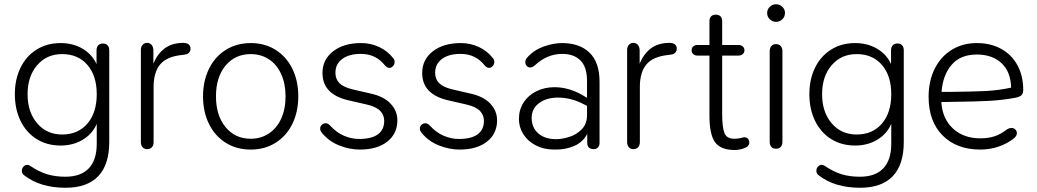

<svg xmlns="http://www.w3.org/2000/svg" viewBox="-20 -697 4887 905"><path d="M95 130Q83 122 83 108Q83 97 90.5 88.5Q98 80 108 80Q116 80 121 84Q164 113 202.5 124.5Q241 136 288 136Q361 136 398.5 96.5Q436 57 436 -19V-113Q415 -65 369.5 -38Q324 -11 266 -11Q201 -11 152 -42Q103 -73 76.5 -128Q50 -183 50 -253Q50 -323 76.5 -377.5Q103 -432 152 -463Q201 -494 266 -494Q324 -494 369 -467.5Q414 -441 435 -395V-460Q435 -475 443 -483.5Q451 -492 465 -492Q479 -492 487 -483.5Q495 -475 495 -460V-28Q495 79 443 133.5Q391 188 289 188Q170 188 95 130ZM436 -253Q436 -340 392 -391Q348 -442 273 -442Q200 -442 155 -389.5Q110 -337 110 -253Q110 -169 155 -116Q200 -63 273 -63Q348 -63 392 -114.5Q436 -166 436 -253Z M644 -27V-462Q644 -477 652.5 -486Q661 -495 673 -495Q687 -495 695 -485Q703 -475 703 -459V-397Q722 -443 755.5 -468.5Q789 -494 842 -495Q878 -495 878 -467Q878 -457 871 -449Q864 -441 852 -440L839 -438Q767 -431 735.5 -394Q704 -357 704 -287V-27Q704 -12 696 -3Q688 6 673 6Q660 6 652 -3Q644 -12 644 -27Z M937 -243Q937 -315 965 -372.5Q993 -430 1044.5 -462Q1096 -494 1162 -494Q1228 -494 1279 -462Q1330 -430 1358 -373Q1386 -316 1386 -243Q1386 -170 1358 -113Q1330 -56 1279 -24Q1228 8 1162 8Q1095 8 1044 -24Q993 -56 965 -113Q937 -170 937 -243ZM1326 -243Q1326 -302 1305.5 -347.5Q1285 -393 1247.5 -417.5Q1210 -442 1162 -442Q1088 -442 1043 -387.5Q998 -333 998 -243Q998 -153 1043 -98Q1088 -43 1162 -43Q1210 -43 1247.5 -68Q1285 -93 1305.5 -138Q1326 -183 1326 -243Z M1498 -70Q1489 -81 1489 -90Q1489 -101 1496.5 -108.5Q1504 -116 1515 -116Q1526 -116 1535 -106Q1566 -72 1601.5 -57Q1637 -42 1672 -42Q1732 -42 1761.5 -64Q1791 -86 1791 -127Q1791 -155 1772 -174.5Q1753 -194 1710 -204L1623 -224Q1500 -252 1500 -353Q1500 -416 1550 -455Q1600 -494 1682 -494Q1727 -494 1767 -475.5Q1807 -457 1834 -422Q1840 -415 1840 -405Q1840 -394 1832.5 -385.5Q1825 -377 1815 -377Q1805 -377 1795 -388Q1752 -443 1681 -443Q1625 -443 1593 -419Q1561 -395 1561 -354Q1561 -324 1580 -305Q1599 -286 1641 -276L1727 -256Q1788 -243 1820.5 -209Q1853 -175 1853 -130Q1853 -67 1805.5 -29.5Q1758 8 1676 8Q1629 8 1580 -11Q1531 -30 1498 -70Z M1968 -70Q1959 -81 1959 -90Q1959 -101 1966.5 -108.5Q1974 -116 1985 -116Q1996 -116 2005 -106Q2036 -72 2071.5 -57Q2107 -42 2142 -42Q2202 -42 2231.5 -64Q2261 -86 2261 -127Q2261 -155 2242 -174.5Q2223 -194 2180 -204L2093 -224Q1970 -252 1970 -353Q1970 -416 2020 -455Q2070 -494 2152 -494Q2197 -494 2237 -475.5Q2277 -457 2304 -422Q2310 -415 2310 -405Q2310 -394 2302.5 -385.5Q2295 -377 2285 -377Q2275 -377 2265 -388Q2222 -443 2151 -443Q2095 -443 2063 -419Q2031 -395 2031 -354Q2031 -324 2050 -305Q2069 -286 2111 -276L2197 -256Q2258 -243 2290.5 -209Q2323 -175 2323 -130Q2323 -67 2275.5 -29.5Q2228 8 2146 8Q2099 8 2050 -11Q2001 -30 1968 -70Z M2426 -136Q2426 -180 2448 -214Q2470 -248 2508.5 -267Q2547 -286 2594 -286Q2668 -286 2740 -240L2747 -236V-315Q2747 -381 2716 -412Q2685 -443 2630 -443Q2559 -443 2501 -389Q2490 -379 2479 -379Q2469 -379 2462.5 -386.5Q2456 -394 2456 -404Q2456 -417 2467 -428Q2498 -462 2543.5 -478Q2589 -494 2629 -494Q2712 -494 2759 -448.5Q2806 -403 2806 -311V-24Q2806 -10 2798.5 -2Q2791 6 2778 6Q2764 6 2756 -1.5Q2748 -9 2748 -23V-66Q2728 -27 2686.5 -9Q2645 9 2593 8Q2544 8 2506 -11.5Q2468 -31 2447 -64Q2426 -97 2426 -136ZM2601 -41Q2629 -41 2663 -51.5Q2697 -62 2722 -87.5Q2747 -113 2747 -155V-198L2731 -206Q2672 -237 2610 -237Q2556 -237 2521 -211Q2486 -185 2486 -141Q2486 -96 2517 -68.5Q2548 -41 2601 -41Z M2936 -27V-462Q2936 -477 2944.5 -486Q2953 -495 2965 -495Q2979 -495 2987 -485Q2995 -475 2995 -459V-397Q3014 -443 3047.5 -468.5Q3081 -494 3134 -495Q3170 -495 3170 -467Q3170 -457 3163 -449Q3156 -441 3144 -440L3131 -438Q3059 -431 3027.5 -394Q2996 -357 2996 -287V-27Q2996 -12 2988 -3Q2980 6 2965 6Q2952 6 2944 -3Q2936 -12 2936 -27Z M3324 -152V-435H3268Q3255 -435 3247.5 -442Q3240 -449 3240 -460Q3240 -471 3247.5 -478Q3255 -485 3268 -485H3324V-597Q3324 -612 3332 -620Q3340 -628 3354 -628Q3368 -628 3376 -620Q3384 -612 3384 -597V-485H3460Q3473 -485 3481 -478Q3489 -471 3489 -460Q3489 -449 3481 -442Q3473 -435 3460 -435H3384V-160Q3384 -98 3394.5 -70.5Q3405 -43 3440 -43Q3458 -43 3472 -46.5Q3486 -50 3485 -50H3489Q3497 -50 3503 -45.5Q3509 -41 3511 -32Q3512 -30 3512 -26Q3512 -18 3507.5 -11.5Q3503 -5 3496 -2Q3471 10 3443 10Q3377 10 3350.5 -26.5Q3324 -63 3324 -152Z M3608 -29V-455Q3608 -471 3616 -480Q3624 -489 3638 -489Q3652 -489 3660 -480Q3668 -471 3668 -455V-29Q3668 -13 3660 -4.5Q3652 4 3638 4Q3624 4 3616 -4.5Q3608 -13 3608 -29ZM3596 -636Q3596 -653 3608.5 -665Q3621 -677 3638 -677Q3655 -677 3667.5 -665Q3680 -653 3680 -636Q3680 -618 3667.5 -606Q3655 -594 3638 -594Q3621 -594 3608.5 -606Q3596 -618 3596 -636Z M3840 130Q3828 122 3828 108Q3828 97 3835.5 88.5Q3843 80 3853 80Q3861 80 3866 84Q3909 113 3947.5 124.5Q3986 136 4033 136Q4106 136 4143.5 96.5Q4181 57 4181 -19V-113Q4160 -65 4114.5 -38Q4069 -11 4011 -11Q3946 -11 3897 -42Q3848 -73 3821.5 -128Q3795 -183 3795 -253Q3795 -323 3821.5 -377.5Q3848 -432 3897 -463Q3946 -494 4011 -494Q4069 -494 4114 -467.5Q4159 -441 4180 -395V-460Q4180 -475 4188 -483.5Q4196 -492 4210 -492Q4224 -492 4232 -483.5Q4240 -475 4240 -460V-28Q4240 79 4188 133.5Q4136 188 4034 188Q3915 188 3840 130ZM4181 -253Q4181 -340 4137 -391Q4093 -442 4018 -442Q3945 -442 3900 -389.5Q3855 -337 3855 -253Q3855 -169 3900 -116Q3945 -63 4018 -63Q4093 -63 4137 -114.5Q4181 -166 4181 -253Z M4357 -241Q4357 -316 4386 -373.5Q4415 -431 4466.5 -462.5Q4518 -494 4585 -494Q4649 -494 4698.5 -467Q4748 -440 4775.5 -390Q4803 -340 4803 -273Q4803 -255 4794 -247.5Q4785 -240 4765 -236Q4705 -225 4641 -221.5Q4577 -218 4473 -217L4417 -216Q4422 -137 4472 -91Q4522 -45 4600 -45Q4638 -45 4667.5 -54.5Q4697 -64 4728 -88Q4739 -94 4747 -94Q4758 -94 4765.5 -87Q4773 -80 4773 -69Q4773 -56 4759 -45Q4728 -20 4687 -6Q4646 8 4601 8Q4489 8 4423 -58.5Q4357 -125 4357 -241ZM4464 -264Q4566 -265 4626.5 -268Q4687 -271 4746 -284Q4744 -359 4700.5 -399.5Q4657 -440 4584 -440Q4507 -440 4465.5 -391.5Q4424 -343 4418 -264Z"/></svg>

Font: SN Pro Light
Style: Regular
Weight: 300
Designer: Tobias Whetton
Foundry: Supernotes
Version: Version 1.002